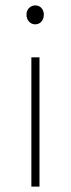

<svg xmlns="http://www.w3.org/2000/svg" viewBox="-20 -690 262 710"><path d="M96 0V-478H126V0ZM110 -600Q97 -600 87.5 -610Q78 -620 78 -636Q78 -651 87.5 -660.5Q97 -670 111 -670Q124 -670 133 -660.5Q142 -651 142 -636Q142 -620 133 -610Q124 -600 110 -600Z"/></svg>

Font: Mada ExtraLight
Style: Regular
Weight: 250
Designer: Khaled Hosny
Version: Version 1.5